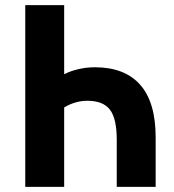

<svg xmlns="http://www.w3.org/2000/svg" viewBox="-20 -725 677 745"><path d="M78 0V-705H229V-437Q252 -449 283.5 -456.5Q315 -464 348 -464Q464 -464 524 -396Q584 -328 584 -192V0H433V-183Q433 -265 406.5 -299.5Q380 -334 319 -334Q295 -334 271.5 -327Q248 -320 229 -308V0Z"/></svg>

Font: Nunito Sans 7pt Condensed ExtraBold
Style: Regular
Weight: 800
Width: 3
Designer: Vernon Adams
Foundry: Vernon Adams
Version: Version 3.101;gftools[0.9.27]